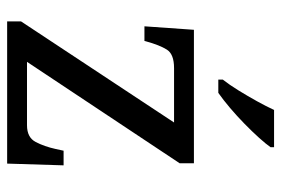

<svg xmlns="http://www.w3.org/2000/svg" viewBox="-148 -658 806 551"><g transform="rotate(90 255.5 -383.0)"><path d="M42 0V-40L332 -479H176Q136 -479 123 -458.5Q110 -438 99 -398L98 -394H56L66 -536H449V-495L158 -57H340Q375 -57 388 -82Q401 -107 408 -139L413 -162H455L450 0ZM209 -619Q224 -638 240 -664Q256 -690 271 -717Q286 -744 296 -766H403V-756Q394 -743 376 -723Q358 -703 335.5 -681Q313 -659 290 -639.5Q267 -620 247 -606H209Z"/></g></svg>

Font: Noto Serif Kannada
Style: Regular
Weight: 400
Designer: Universal Thirst, Indian Type Foundry and the Monotype Design Team
Foundry: Monotype Imaging Inc.
Version: Version 2.003